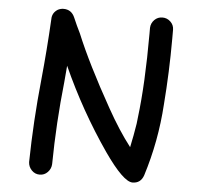

<svg xmlns="http://www.w3.org/2000/svg" viewBox="-51 -754 839 814"><g transform="rotate(5 368.5 -347.5)"><path d="M147 7Q127 7 113 -7.5Q99 -22 98 -42Q101 -218 119 -393Q132 -523 139 -654Q139 -681 163 -696Q175 -702 187 -702Q221 -702 235 -669Q249 -636 265 -604Q316 -480 417 -300Q469 -207 518 -144Q518 -143 519 -143V-142Q530 -193 538 -244L541 -271Q559 -416 559 -629V-654Q560 -674 574 -688Q588 -702 608 -702Q628 -702 642.5 -688Q657 -674 657 -654V-616Q657 -475 646 -335Q636 -178 589 -29Q577 6 542 6Q503 6 420 -113Q306 -278 223 -463L217 -393Q198 -218 196 -42Q195 -22 181 -7.5Q167 7 147 7Z"/></g></svg>

Font: Bad Comic
Style: Regular
Weight: 400
Designer: GGBotNet
Foundry: f0n7
Version: 0.9